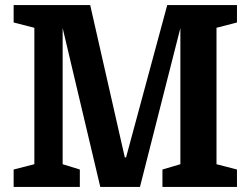

<svg xmlns="http://www.w3.org/2000/svg" viewBox="-20 -740 991 760"><path d="M642 -720 479 -117H474L337 -720H34V-651L116 -630V-90L34 -69V0H296V-69L228 -90V-629L377 0H534L694 -629V-90L623 -69V0H918V-69L837 -90V-630L918 -651V-720Z"/></svg>

Font: GradeGX
Style: Regular
Weight: 100
Width: 1
Designer: Adam Twardoch
Foundry: Adam Twardoch
Version: Version 2.002; DEVELOPMENT